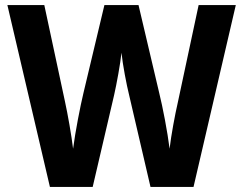

<svg xmlns="http://www.w3.org/2000/svg" viewBox="-20 -734 955 754"><path d="M906 -714H760L679 -335C667 -283 652 -202 646 -150C638 -215 619 -314 605 -370L524 -714H390L308 -370C295 -316 276 -218 267 -150C261 -201 246 -286 235 -336L154 -714H9L176 0H344L428 -360C438 -404 453 -485 457 -527C462 -479 477 -401 487 -361L571 0H740Z"/></svg>

Font: Noto Sans Lao Looped SemiCondensed
Style: Bold
Weight: 700
Width: 4
Designer: Mark Frömberg, Ben Mitchell
Foundry: The Fontpad Ltd
Version: Version 1.002